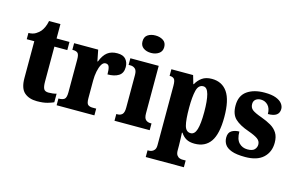

<svg xmlns="http://www.w3.org/2000/svg" viewBox="-115 -1072 2485 1596"><g transform="rotate(15 1127.5 -274.5)"><path d="M234 10Q166 10 125.5 -25.5Q85 -61 85 -149V-466H20V-520Q57 -520 82 -535.5Q107 -551 120 -567Q132 -581 143 -604.5Q154 -628 160 -660H258V-536H369V-466H258V-165Q258 -122 268 -103Q278 -84 309 -84Q348 -84 377 -93V-19Q361 -11 325 -0.5Q289 10 234 10Z M402 0V-58H406Q436 -58 452.5 -70Q469 -82 469 -130V-411Q469 -455 455.5 -467Q442 -479 413 -479H409V-536H616L635 -440H639Q661 -497 694 -522.5Q727 -548 779 -548Q830 -548 852.5 -521Q875 -494 875 -454Q875 -402 839 -379.5Q803 -357 744 -357Q744 -398 737 -420Q730 -442 706 -442Q685 -442 671 -417.5Q657 -393 649.5 -355.5Q642 -318 642 -277V-125Q642 -80 656.5 -69Q671 -58 695 -58H727V0Z M1047 -623Q1007 -623 980.5 -642Q954 -661 954 -698Q954 -737 980.5 -755Q1007 -773 1047 -773Q1085 -773 1113 -755Q1141 -737 1141 -698Q1141 -661 1113 -642Q1085 -623 1047 -623ZM900 0V-58H910Q935 -58 950.5 -73Q966 -88 966 -131V-412Q966 -450 949.5 -464.5Q933 -479 910 -479H893V-536H1137V-128Q1137 -87 1153 -72.5Q1169 -58 1193 -58H1203V0Z M1229 224V166H1242Q1250 166 1263 162Q1276 158 1287 144.5Q1298 131 1298 104V-407Q1298 -454 1285 -466.5Q1272 -479 1250 -479H1246V-536H1433L1454 -464H1458Q1477 -500 1509.5 -523Q1542 -546 1593 -546Q1681 -546 1727.5 -478.5Q1774 -411 1774 -265Q1774 -120 1728 -54Q1682 12 1591 12Q1547 12 1519 -4Q1491 -20 1472 -50H1467Q1468 -26 1469.5 1.5Q1471 29 1471 60V102Q1471 130 1481.5 144Q1492 158 1505 162Q1518 166 1525 166H1557V224ZM1537 -64Q1572 -64 1587 -113Q1602 -162 1602 -263Q1602 -360 1587.5 -414Q1573 -468 1540 -468Q1498 -468 1484.5 -414Q1471 -360 1471 -265Q1471 -162 1484 -113Q1497 -64 1537 -64Z M2026 10Q1951 10 1909 -5.5Q1867 -21 1850 -47Q1833 -73 1833 -106Q1833 -148 1860 -165Q1887 -182 1926 -182Q1926 -116 1955 -86Q1984 -56 2028 -56Q2071 -56 2088.5 -74.5Q2106 -93 2106 -118Q2106 -148 2080 -166.5Q2054 -185 2000 -204Q1919 -232 1879 -270Q1839 -308 1839 -383Q1839 -468 1896 -508.5Q1953 -549 2046 -549Q2107 -549 2143.5 -535Q2180 -521 2197 -499Q2214 -477 2214 -453Q2214 -419 2190.5 -401.5Q2167 -384 2117 -384Q2117 -433 2092 -459Q2067 -485 2031 -485Q2004 -485 1986.5 -471Q1969 -457 1969 -431Q1969 -400 1990.5 -382.5Q2012 -365 2074 -343Q2121 -326 2157 -305Q2193 -284 2213.5 -251.5Q2234 -219 2234 -168Q2234 -88 2181.5 -39Q2129 10 2026 10Z"/></g></svg>

Font: Noto Serif Thai Condensed Black
Style: Regular
Weight: 900
Width: 3
Designer: Monotype Design Team
Foundry: Monotype Imaging Inc.
Version: Version 2.002; ttfautohint (v1.8.4.7-5d5b)